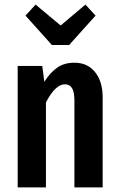

<svg xmlns="http://www.w3.org/2000/svg" viewBox="-20 -816 521 836"><path d="M427 -392V0H304V-378Q304 -416 293.5 -432.5Q283 -449 263 -449Q221 -449 180 -370V0H57V-529H164L173 -460Q200 -502 230.5 -522.5Q261 -543 304 -543Q361 -543 394 -502Q427 -461 427 -392ZM352 -796 396 -748 281 -620H206L91 -748L135 -796L244 -705Z"/></svg>

Font: Fira Sans Extra Condensed Medium
Style: Regular
Weight: 500
Width: 1
Designer: Carrois Corporate & Edenspiekermann AG
Foundry: Carrois Corporate GbR & Edenspiekermann AG
Version: Version 4.203